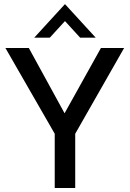

<svg xmlns="http://www.w3.org/2000/svg" viewBox="-20 -936 646 956"><path d="M354.5 0H252.5V-270L7 -697H123.5L301.5 -372L482.5 -697H598L354.5 -270ZM456.5 -748.5H379L303.5 -831L228 -748.5H150.5L303.5 -915.5Z"/></svg>

Font: Acari Sans Neue SemiBold
Style: Regular
Weight: 600
Designer: Alfredo Marco Pradil (font), Cristiano Sobral (main changes)
Foundry: Hanken Design Co. (font), Cristiano Sobral (main changes)
Version: Version 2.459;March 19, 2022;FontCreator 14.0.0.2808 64-bit;